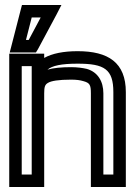

<svg xmlns="http://www.w3.org/2000/svg" viewBox="-20 -724 540 769"><path d="M291 -519C235 -519 189 -510 157 -492V-509H132H42H17V-484V0V25H42H132H157V0V-350C157 -376 160 -385 172 -392C185 -400 214 -405 265 -405C286 -405 301 -403 314 -399C339 -392 344 -385 344 -350V0V25H369H459H484V0V-355C484 -474 413 -519 291 -519ZM107 -350V-300V-25H67V-459H107V-425V-350ZM291 -469C398 -469 434 -447 434 -355V-25H394V-350C394 -398 372 -435 328 -448C311 -452 289 -455 265 -455C226 -455 194 -452 170 -445C189 -461 226 -469 291 -469ZM185 -704H88H68L63 -685L27 -545L19 -514H52H110H124L132 -527L207 -667L226 -704H185ZM143 -654 95 -564H84L107 -654H143Z"/></svg>

Font: Gamestation DisplayOutline
Style: Regular
Weight: 400
Designer: Jonas Hecksher
Foundry: Jonas Hecksher, Playtypeª, e-types AS
Version: Version 1.003